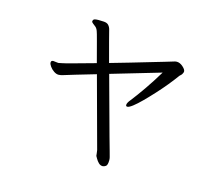

<svg xmlns="http://www.w3.org/2000/svg" viewBox="-106 -838 1212 1044"><g transform="rotate(15 500.0 -316.0)"><path d="M393 -410Q329 -391 280.5 -377Q232 -363 218 -358Q211 -356 205 -354.5Q199 -353 192 -353Q179 -353 165 -362.5Q151 -372 142 -385Q133 -398 133 -406Q133 -414 138 -416Q140 -418 146 -418Q152 -418 159 -416.5Q166 -415 173 -415H175Q184 -417 192.5 -418.5Q201 -420 219 -424.5Q237 -429 274 -439.5Q311 -450 377 -468Q359 -536 346.5 -583Q334 -630 332 -634Q327 -650 317.5 -658Q308 -666 301 -671Q294 -676 294 -682Q294 -685 295 -686Q297 -693 305 -695Q313 -697 325 -697Q331 -697 339 -696.5Q347 -696 355 -696Q374 -695 383 -684.5Q392 -674 395 -660Q397 -650 410 -602Q423 -554 441 -486Q495 -501 549 -517Q603 -533 651 -547Q699 -561 734.5 -571.5Q770 -582 786 -587Q789 -588 795 -588Q813 -588 830 -573Q847 -558 847 -547Q847 -542 844.5 -537.5Q842 -533 840 -529Q837 -525 832.5 -521.5Q828 -518 825 -513Q807 -488 781.5 -457Q756 -426 728 -395.5Q700 -365 674 -339Q648 -313 628 -297.5Q608 -282 598 -282Q590 -282 590 -290Q590 -302 607 -322Q633 -355 667 -404Q701 -453 736 -511L457 -429Q472 -373 488.5 -313.5Q505 -254 520 -198.5Q535 -143 547.5 -98Q560 -53 568 -25Q576 3 577 8Q578 12 578.5 16Q579 20 579 24Q579 52 569.5 58.5Q560 65 552 65Q539 65 529 55Q519 45 513 34Q507 23 505 20Q504 15 503.5 6Q503 -3 501 -12Z"/></g></svg>

Font: Klee One SemiBold
Style: Regular
Weight: 600
Designer: Fontworks Inc.
Foundry: Fontworks Inc.
Version: Version 1.00;January 12, 2022;FontCreator 13.0.0.2683 64-bit